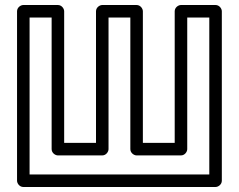

<svg xmlns="http://www.w3.org/2000/svg" viewBox="-20 -721 953 766"><path d="M727 -126V-651H815V-25H98V-651H186V-126C186 -110.9 200.3 -101 211 -101H388C403.1 -101 413 -115.3 413 -126V-651H500V-126C500 -110.9 514.3 -101 525 -101H702C717.1 -101 727 -115.3 727 -126ZM677 -151H550V-676C550 -686.7 540.1 -701 525 -701H388C377.3 -701 363 -691.1 363 -676V-151H236V-676C236 -686.7 226.1 -701 211 -701H73C62.3 -701 48 -691.1 48 -676V0C48 10.7 57.9 25 73 25H840C850.7 25 865 15.1 865 0V-676C865 -686.7 855.1 -701 840 -701H702C691.3 -701 677 -691.1 677 -676Z"/></svg>

Font: Fog Sans
Style: Outline
Weight: 700
Foundry: Intel Corporation
Version: Version 1.00